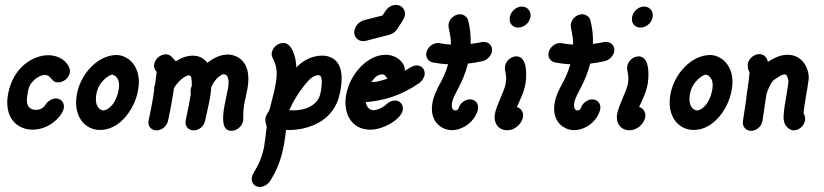

<svg xmlns="http://www.w3.org/2000/svg" viewBox="-20 -519 3308 771"><path d="M12.2 -140.2C-4.7 -44 50.7 1.7 110.8 1.7C180.2 1.7 230.9 -54.7 236.1 -84.5C240 -106.4 225.7 -123.6 203.9 -123.6C188.5 -123.6 170 -111.8 162 -97.3C159.8 -92 146.3 -77.8 124.5 -77.8C106.5 -77.8 81 -86.2 89.6 -135.5C90.3 -139.7 90.9 -143.6 91.5 -147.1C96.4 -174.8 100.9 -180.2 115.8 -196.4C126 -207.6 149.3 -218.3 156.7 -218.3C189.5 -218.3 183.2 -188.2 213.5 -188.2C235.3 -188.2 256.5 -205.5 260.4 -227.3C265.3 -255.3 230.5 -297.3 173.6 -297.3C114 -297.3 31.6 -249.7 12.2 -140.2Z M381.6 2.9C465 2.9 522 -86.4 534.2 -155.3C534.5 -157.2 534.8 -159 535.1 -160.9C549.1 -240.7 504.8 -295.5 449.3 -298.2C370.7 -298.2 302.7 -219.7 288.6 -140.1C272.4 -48.1 323.9 2.9 381.6 2.9ZM429.8 -219.2C436.7 -219.2 465.2 -208.2 456.7 -160C444.6 -91.2 405.4 -75.5 396.4 -75.5C383.3 -75.5 357.9 -89.6 367 -141.4C376.1 -193 420 -219.2 429.8 -219.2Z M750.1 -173.6C748.4 -169.1 746.8 -165.5 746 -160.9L745.6 -158.2C744.8 -153.6 745.1 -145.5 746.2 -140.9L739.1 -100.9C734.3 -79.1 730.5 -57.3 725.7 -35.5L725.6 -34.5C721.7 -12.7 736 4.5 757.8 4.5C778.7 4.5 798.8 -11.8 803.4 -32.7L817.9 -99.1C819.7 -107.4 821.4 -115.8 822.9 -124.4C825.5 -139.2 827.5 -154.4 828.6 -170C834.6 -183.6 845.7 -200 857.4 -210C869.4 -218.4 871.3 -220.9 879.3 -220.9C888.5 -220.9 904.1 -211.8 895.6 -163.6C890.7 -135.9 884.9 -115.2 881.3 -94.4C871.2 -37.5 872.6 6.4 909.3 6.4C931.1 6.4 952.5 -11.8 956.3 -33.6C957.5 -40.1 955.6 -72.4 960.2 -98.2C960.7 -101.2 961.3 -104.2 962 -107.3C964.9 -123.6 969.9 -141.8 973.8 -163.6C992.5 -269.8 935.1 -300 893.3 -300C863.5 -300 832.1 -282.7 812.8 -266.4C798.8 -285.5 779.3 -295.4 753.6 -295.4C730 -295.4 710.5 -287.1 694.9 -278.2L685.8 -272.7L682.8 -276.4L670.6 -290C665.4 -296.4 654.4 -300.9 645.3 -300.9H644.4C623.3 -300 603 -282.7 599.3 -261.8C596.6 -246.8 603.1 -237.4 609.1 -230L602.9 -179.1C601.5 -176.4 599.9 -172.7 599.5 -170C599 -167.3 599.1 -162.7 599.5 -160C597.6 -149.1 596.4 -137.3 594.5 -126.4C590.3 -102.7 586.2 -79.1 581.1 -55.5C580 -49.1 578.3 -44.5 577.1 -38.2L576.5 -34.5C572.6 -12.7 586.9 4.5 608.7 4.5C629.6 4.5 649.8 -11.8 654.3 -32.7C655.5 -39.1 657.5 -45.5 658.6 -51.8C664 -77.3 668.5 -102.7 672.8 -127.3C675.1 -140 676.4 -152.7 678.7 -165.5C689 -182.7 706 -201.8 723 -210.9C729.5 -214.8 734.5 -216.6 738.3 -216.6C749.8 -216.6 750.4 -199.7 750.1 -173.6Z M1086.9 -181.1C1081.7 -151.9 1073.2 -122.6 1063.7 -83.6C1056.5 -62.6 1048.9 -61.2 1045.9 -44.5C1044.8 -38 1046.6 -19.7 1051.1 -11.8C1047.5 17.2 1045.1 43.5 1040.9 67.8C1027.9 141.2 994.9 172.5 991.4 192.7C987.5 214.5 1001.8 231.8 1023.6 231.8C1037.2 231.8 1056.2 221.8 1063.9 209.1C1098.3 155.5 1112.6 105 1120.5 60.3C1124.1 40.1 1126.7 20.7 1128.5 2.7C1132.3 2.9 1136 3 1139.8 3C1158.5 3 1177 1.1 1195.8 -2.7C1323.3 -31.8 1341 -121.6 1347.7 -159.4C1367.8 -273.6 1312.4 -295.7 1272.8 -295.7C1227.9 -295.7 1190.9 -270.7 1170 -248.2C1169 -291.1 1151.7 -346.4 1118.2 -346.4H1117.3C1095.5 -346.4 1075.2 -329.1 1071.4 -307.3C1066.3 -278.9 1103 -272.6 1086.9 -181.1ZM1268.7 -154.4C1267.7 -148.6 1266.5 -143.2 1265.2 -138.2C1256.3 -105.1 1219.8 -75.9 1158.1 -75.9C1152.5 -75.9 1147 -76.1 1141.5 -76.4C1156.9 -111.8 1177.2 -144.5 1201.7 -175.5C1214.1 -190.2 1233.6 -217.3 1259.1 -217.3C1275.7 -217.3 1273.6 -181.9 1268.7 -154.4Z M1605.7 -457.1C1609.5 -478.4 1595.1 -499.3 1570 -499.3C1554 -499.3 1537.5 -490.1 1527.4 -474.3L1516.2 -457L1441.9 -437.9C1422.1 -432.6 1406.4 -415.3 1403.1 -396.6C1398.8 -372.5 1416.4 -353.6 1438.4 -353.6C1442.2 -353.6 1446.1 -354.1 1450.1 -355.2L1544.4 -379.7C1557.8 -383.4 1568.3 -391.6 1575.9 -403.4L1598.5 -438.8C1602.3 -444.8 1604.7 -451 1605.7 -457.1ZM1369.7 -136.4C1357.3 -66.2 1389.8 1.8 1467.1 1.8C1520.5 1.8 1591 -40.8 1597.3 -76.4C1601.1 -98.2 1586.9 -115.5 1565.1 -115.5C1555.1 -115.5 1540.3 -109.1 1532.5 -100.9C1515.1 -84.1 1490.3 -76.4 1480.9 -76.4C1465.6 -76.4 1453 -86.4 1448.5 -109.1C1516.6 -113.6 1591.4 -134.6 1664.8 -186.4C1674.1 -192.7 1683.1 -207.3 1684.8 -217.3C1688.7 -239.1 1674.4 -256.4 1652.6 -256.4C1643.9 -256.4 1631.6 -251.4 1605.1 -234.5C1609.7 -260.4 1578 -299.1 1528.3 -299.1C1457.5 -299.1 1385.2 -224.6 1369.7 -136.4ZM1535.9 -202.7C1477.9 -185.6 1496.8 -192.7 1470.8 -189.1C1487.5 -209 1489.3 -217.2 1515.4 -220.6C1527.4 -220.6 1531.6 -206 1535.9 -202.7Z M1790.5 -340C1775.2 -340.9 1760 -342.7 1745.1 -345.5C1743.3 -345.5 1740.7 -346.4 1738.9 -346.4C1717 -346.4 1695.7 -328.2 1691.8 -306.4C1688.6 -288.2 1700.3 -271.8 1717.8 -268.2C1738.1 -264.5 1758.5 -261.8 1779.3 -260.9C1760 -190 1726.7 -163.9 1716.3 -104.8C1703.9 -34.5 1749.5 3.7 1795.7 3.7C1831.2 3.7 1882.6 -22.7 1898.5 -76.4L1899.3 -80.9C1903.2 -102.7 1889 -120 1867.1 -120C1848 -120 1827.1 -104.5 1822 -85.5C1821.2 -81.5 1816.5 -75.5 1808.4 -75.5C1797.2 -75.5 1791.9 -87.9 1795.2 -106.5C1801.4 -141.9 1839.7 -184 1858.8 -263.6C1878.2 -265.5 1898 -269.1 1917.9 -273.6C1934.9 -277.3 1952.5 -294.5 1955.5 -311.8C1959.3 -333.6 1944.2 -350.9 1922.4 -350.9C1912.2 -350.9 1917 -348.8 1870 -342.7C1871.3 -375.5 1867.8 -407.3 1859.6 -438.2C1856.4 -450.9 1842 -461.8 1827.4 -461.8H1825.6C1804.5 -460.9 1785.1 -443.6 1781.4 -422.7C1778.5 -406.2 1791.2 -382.4 1790.5 -340Z M2109.9 -450C2114.1 -473.6 2098.3 -492.7 2075.6 -492.7C2052.9 -492.7 2031.3 -473.6 2027.2 -450C2023 -426.4 2038 -408.2 2060.7 -408.2C2083.4 -408.2 2105.7 -426.4 2109.9 -450ZM2010.5 -182.7C2005 -151.3 1973.8 -98.3 1967.1 -60.5C1961.1 -26.3 1980.4 4.1 2017.3 4.1C2046.7 4.1 2073.5 -20.1 2079.6 -46.4L2080.3 -50C2083.3 -67.3 2072 -85.5 2055.4 -89.1C2067.4 -116.7 2083.4 -145 2090 -182.3C2092.6 -197.3 2103.8 -289.5 2055.8 -292.7H2054C2032.2 -292.7 2011.9 -275.5 2008 -253.6C2004.3 -232.6 2017.4 -222 2010.5 -182.7Z M2281.4 -340C2266.1 -340.9 2251 -342.7 2236 -345.5C2234.2 -345.5 2231.6 -346.4 2229.8 -346.4C2208 -346.4 2186.6 -328.2 2182.7 -306.4C2179.5 -288.2 2191.2 -271.8 2208.7 -268.2C2229 -264.5 2249.4 -261.8 2270.2 -260.9C2250.9 -190 2217.6 -163.9 2207.2 -104.8C2194.8 -34.5 2240.4 3.7 2286.6 3.7C2322.1 3.7 2373.5 -22.7 2389.4 -76.4L2390.2 -80.9C2394.1 -102.7 2379.9 -120 2358 -120C2339 -120 2318 -104.5 2312.9 -85.5C2312.2 -81.5 2307.4 -75.5 2299.3 -75.5C2288.1 -75.5 2282.8 -87.9 2286.1 -106.5C2292.3 -141.9 2330.6 -184 2349.7 -263.6C2369.1 -265.5 2388.9 -269.1 2408.8 -273.6C2425.8 -277.3 2443.4 -294.5 2446.4 -311.8C2450.3 -333.6 2435.1 -350.9 2413.3 -350.9C2403.1 -350.9 2408 -348.8 2361 -342.7C2362.2 -375.5 2358.7 -407.3 2350.5 -438.2C2347.3 -450.9 2332.9 -461.8 2318.3 -461.8H2316.5C2295.4 -460.9 2276 -443.6 2272.3 -422.7C2269.4 -406.2 2282.1 -382.4 2281.4 -340Z M2600.8 -450C2605 -473.6 2589.3 -492.7 2566.5 -492.7C2543.8 -492.7 2522.3 -473.6 2518.1 -450C2513.9 -426.4 2528.9 -408.2 2551.6 -408.2C2574.3 -408.2 2596.6 -426.4 2600.8 -450ZM2501.4 -182.7C2495.9 -151.3 2464.7 -98.3 2458 -60.5C2452 -26.3 2471.3 4.1 2508.2 4.1C2537.6 4.1 2564.4 -20.1 2570.5 -46.4L2571.2 -50C2574.2 -67.3 2562.9 -85.5 2546.3 -89.1C2558.4 -116.7 2574.3 -145 2580.9 -182.3C2583.5 -197.3 2594.7 -289.5 2546.7 -292.7H2544.9C2523.1 -292.7 2502.8 -275.5 2498.9 -253.6C2495.2 -232.6 2508.3 -222 2501.4 -182.7Z M2765.3 2.9C2848.6 2.9 2905.6 -86.4 2917.8 -155.3C2918.1 -157.2 2918.4 -159 2918.7 -160.9C2932.8 -240.7 2888.4 -295.5 2832.9 -298.2C2754.4 -298.2 2686.3 -219.7 2672.2 -140.1C2656 -48.1 2707.6 2.9 2765.3 2.9ZM2813.4 -219.2C2820.3 -219.2 2848.9 -208.2 2840.4 -160C2828.2 -91.2 2789.1 -75.5 2780 -75.5C2767 -75.5 2741.5 -89.6 2750.6 -141.4C2759.7 -193 2803.6 -219.2 2813.4 -219.2Z M2973.9 -102.7C2970.6 -79.1 2966.5 -55.5 2963.2 -31.8L2963 -30.9C2960.4 -10.9 2975.6 6.4 2995.6 6.4C3017.4 6.4 3037.7 -10.9 3041.5 -32.7L3042.2 -36.4C3045.5 -55.5 3048.5 -77.3 3051.4 -99.1C3053.8 -112.7 3055.2 -125.5 3057.7 -140C3061 -153.6 3073.3 -181.8 3083.7 -194.5C3086 -197.3 3107.7 -211.8 3116.6 -216.4C3122.5 -219 3126.9 -220.2 3130.3 -220.2C3141 -220.2 3142.2 -209 3146 -197.3C3145.8 -196.4 3146.5 -190 3145.4 -183.6C3143.7 -173.6 3140.7 -151.8 3138.2 -137.3C3133 -108.2 3127.4 -76.4 3126.6 -50.9C3125.3 -7.1 3155.6 4.5 3166.8 4.5C3188.6 4.5 3209.1 -13.6 3212.9 -35.5C3214.5 -44.5 3212.1 -56.4 3206.8 -62.7C3207.7 -78.2 3212.4 -110 3217.4 -138.2C3220 -152.7 3224 -175.5 3225.2 -187.3L3226.9 -197.3C3232.2 -227.5 3212.1 -299.1 3142.1 -299.1C3111.7 -299.1 3086.7 -284.7 3063.5 -270.9C3062.8 -271.8 3062 -272.7 3062.2 -273.6C3061.5 -274.5 3062.4 -274.5 3062.4 -274.5C3063 -278.1 3052.9 -301.8 3029.9 -301.8H3028.1C3007 -300.9 2986.7 -283.6 2983 -262.7C2982.7 -260.9 2983.1 -258.2 2982.8 -256.4C2982.5 -239.1 2987.7 -232.7 2989.8 -229.1C2988.4 -205.5 2983.2 -170.9 2979.4 -144.5C2975 -119.5 2979 -132 2973.9 -102.7Z"/></svg>

Font: TudorRose
Style: Oblique
Weight: 500
Italic angle: 10°
Version: Version 001.000